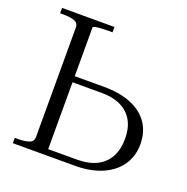

<svg xmlns="http://www.w3.org/2000/svg" viewBox="-127 -828 921 947"><g transform="rotate(20 333.5 -355.0)"><path d="M365 0H40V-28H56Q91 -28 114 -35.5Q137 -43 137 -68V-642Q137 -667 114 -674.5Q91 -682 56 -682H40V-710H315V-682H293Q275 -682 256.5 -681Q238 -680 226 -677.5Q214 -675 214 -670V-32H363Q427 -32 469 -53.5Q511 -75 532 -115Q553 -155 553 -209Q553 -264 532 -302.5Q511 -341 469.5 -362Q428 -383 366 -383H175V-415H368Q451 -415 510.5 -390.5Q570 -366 601.5 -320Q633 -274 633 -209Q633 -147 600.5 -99.5Q568 -52 507.5 -26Q447 0 365 0Z"/></g></svg>

Font: Roboto Serif 120pt Expanded Light
Style: Regular
Weight: 300
Width: 7
Designer: Greg Gazdowicz
Foundry: Commercial Type
Version: Version 1.008